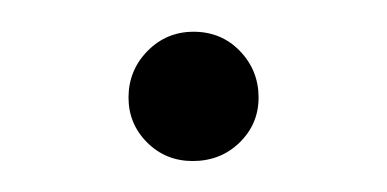

<svg xmlns="http://www.w3.org/2000/svg" viewBox="-20 -314 250 124"><path d="M105 -293.5Q123 -293.5 135 -281Q147 -268.5 147 -251Q147 -234 134.8 -222Q122.5 -210 104.5 -210Q87 -210 75 -222Q63 -234 63 -251Q63 -268.5 75.2 -281Q87.5 -293.5 105 -293.5Z"/></svg>

Font: Newsreader 60pt ExtraLight
Style: Regular
Weight: 250
Designer: Hugues Gentile
Foundry: Production Type
Version: Version 1.003